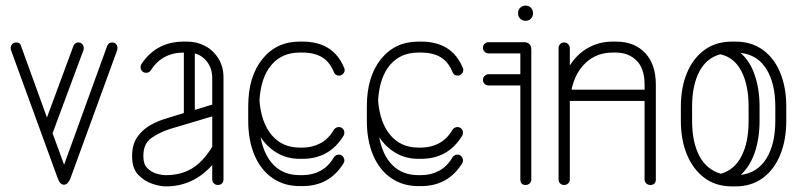

<svg xmlns="http://www.w3.org/2000/svg" viewBox="-20 -658 2861 683"><path d="M361 -494Q366 -507 379 -507Q388 -507 393 -501Q398 -495 398 -487Q398 -484 397 -480L230 -22Q221 -1 207.5 -1Q194 -1 186 -22L19 -480Q18 -483 18 -487Q18 -495 23.5 -501Q29 -507 38 -507Q52 -507 55 -494L147 -240L241 -494Q246 -507 259 -507Q267 -507 272.5 -501Q278 -495 278 -487Q278 -483 277 -480L167 -184L208 -72Z M775 -20Q775 -11 769.5 -5.5Q764 0 755 0Q747 0 741 -5.5Q735 -11 735 -20V-71Q700 -32 659 -13.5Q618 5 571 5H569Q549 5 521 -4.5Q493 -14 471.5 -36.5Q450 -59 450 -101V-104Q450 -145 469 -171.5Q488 -198 516 -213.5Q544 -229 573 -237L634 -256V-471Q556 -471 516 -407Q510 -399 500 -399Q491 -399 485.5 -405Q480 -411 480 -419Q480 -426 483 -430Q536 -510 634 -510H646Q681 -510 710.5 -494Q740 -478 757.5 -449Q775 -420 775 -383ZM735 -380Q735 -413 718 -436.5Q701 -460 673 -468V-267L735 -286ZM569 -35H571Q623 -35 662.5 -58.5Q702 -82 735 -136V-244L584 -199Q547 -187 518.5 -167Q490 -147 490 -104V-101Q490 -74 504 -60Q518 -46 536.5 -40.5Q555 -35 569 -35Z M1204 -417Q1206 -415 1206 -409Q1206 -401 1200 -395Q1194 -389 1186 -389Q1173 -389 1168 -401Q1153 -438 1125.5 -454.5Q1098 -471 1056 -471H1046Q983 -471 945.5 -427Q908 -383 903 -301Q909 -222 946.5 -177.5Q984 -133 1046 -133H1056Q1091 -133 1120 -148.5Q1149 -164 1168 -197Q1175 -206 1185 -206Q1194 -206 1199.5 -200Q1205 -194 1205 -186Q1205 -180 1202 -175Q1152 -93 1056 -93H1046Q1002 -93 966.5 -113.5Q931 -134 907 -170Q919 -105 954.5 -70Q990 -35 1046 -35H1056Q1091 -35 1120 -50.5Q1149 -66 1168 -99Q1175 -108 1185 -108Q1194 -108 1199.5 -101.5Q1205 -95 1205 -87Q1205 -81 1202 -77Q1152 4 1056 4H1046Q991 4 949.5 -24.5Q908 -53 885.5 -105.5Q863 -158 863 -228V-280Q863 -385 913 -447.5Q963 -510 1046 -510H1056Q1166 -510 1204 -417Z M1626 -417Q1628 -415 1628 -409Q1628 -401 1622 -395Q1616 -389 1608 -389Q1595 -389 1590 -401Q1575 -438 1547.5 -454.5Q1520 -471 1478 -471H1468Q1405 -471 1367.5 -427Q1330 -383 1325 -301Q1331 -222 1368.5 -177.5Q1406 -133 1468 -133H1478Q1513 -133 1542 -148.5Q1571 -164 1590 -197Q1597 -206 1607 -206Q1616 -206 1621.5 -200Q1627 -194 1627 -186Q1627 -180 1624 -175Q1574 -93 1478 -93H1468Q1424 -93 1388.5 -113.5Q1353 -134 1329 -170Q1341 -105 1376.5 -70Q1412 -35 1468 -35H1478Q1513 -35 1542 -50.5Q1571 -66 1590 -99Q1597 -108 1607 -108Q1616 -108 1621.5 -101.5Q1627 -95 1627 -87Q1627 -81 1624 -77Q1574 4 1478 4H1468Q1413 4 1371.5 -24.5Q1330 -53 1307.5 -105.5Q1285 -158 1285 -228V-280Q1285 -385 1335 -447.5Q1385 -510 1468 -510H1478Q1588 -510 1626 -417Z M1718 -354Q1710 -354 1704 -359.5Q1698 -365 1698 -374Q1698 -382 1704 -388Q1710 -394 1718 -394H1831V-468H1718Q1710 -468 1704 -474Q1698 -480 1698 -488Q1698 -497 1704 -502.5Q1710 -508 1718 -508H1843Q1870 -508 1870 -481V-20Q1870 -11 1864 -5.5Q1858 0 1850 0Q1831 0 1831 -20V-354ZM1823 -612Q1823 -623 1830.5 -630.5Q1838 -638 1850 -638Q1861 -638 1868.5 -630.5Q1876 -623 1876 -612V-610Q1876 -599 1868.5 -591.5Q1861 -584 1850 -584Q1838 -584 1830.5 -591.5Q1823 -599 1823 -610Z M2007 -20Q2007 -11 2001 -5.5Q1995 0 1987 0Q1978 0 1972.5 -5.5Q1967 -11 1967 -20V-487Q1967 -495 1972.5 -501Q1978 -507 1987 -507Q1995 -507 2001 -501Q2007 -495 2007 -487V-425Q2032 -465 2071.5 -487.5Q2111 -510 2160 -510H2171Q2237 -510 2275 -469.5Q2313 -429 2313 -357V-20Q2313 0 2293 0Q2285 0 2279 -5.5Q2273 -11 2273 -20V-299H2007Q2007 -289 2007 -279ZM2160 -471Q2103 -471 2064.5 -435.5Q2026 -400 2013 -339H2273V-357Q2273 -414 2244.5 -442.5Q2216 -471 2170 -471Z M2402 -279Q2402 -346 2423.5 -398Q2445 -450 2485.5 -480Q2526 -510 2584 -510H2596Q2654 -510 2694.5 -480Q2735 -450 2756 -398Q2777 -346 2777 -279V-228Q2777 -161 2756 -108.5Q2735 -56 2694.5 -25.5Q2654 5 2596 5H2584Q2526 5 2485.5 -25.5Q2445 -56 2423.5 -108.5Q2402 -161 2402 -228ZM2682 -228Q2682 -166 2665 -116Q2648 -66 2615 -36Q2675 -43 2706.5 -94.5Q2738 -146 2738 -228V-279Q2738 -361 2706.5 -412Q2675 -463 2614 -470Q2648 -441 2665 -390.5Q2682 -340 2682 -279ZM2442 -279V-228Q2442 -153 2467.5 -104Q2493 -55 2544 -40Q2592 -53 2617.5 -102Q2643 -151 2643 -228V-279Q2643 -355 2617.5 -404.5Q2592 -454 2542 -465Q2492 -451 2467 -402Q2442 -353 2442 -279Z"/></svg>

Font: Libertine Sup Light
Style: Regular
Weight: 300
Designer: Bastien Sozeau
Foundry: NBR — Bastien Sozeau
Version: Version 2.003; ttfautohint (v1.8.4.7-5d5b);gftools[0.9.33]